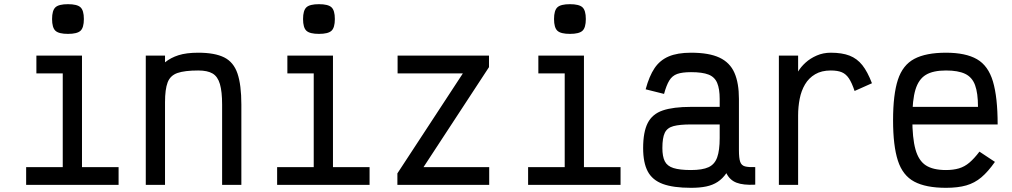

<svg xmlns="http://www.w3.org/2000/svg" viewBox="-20 -884 4840 918"><path d="M280 0V-591L338 -533H154V-618H372V0ZM105 0V-85H547V0ZM305 -722Q261 -722 245 -737Q229 -752 229 -793Q229 -834 245 -849Q261 -864 305 -864Q349 -864 365 -849Q381 -834 381 -793Q381 -752 365 -737Q349 -722 305 -722Z M677 0V-618H769V-586Q796 -608 833.5 -620Q871 -632 928 -632Q1007 -632 1052 -609.5Q1097 -587 1115.5 -532.5Q1134 -478 1134 -384V0H1042V-384Q1042 -446 1031.5 -482Q1021 -518 996.5 -532.5Q972 -547 928 -547Q863 -547 828.5 -535Q794 -523 781.5 -490Q769 -457 769 -395V0Z M1480 0V-591L1538 -533H1354V-618H1572V0ZM1305 0V-85H1747V0ZM1505 -722Q1461 -722 1445 -737Q1429 -752 1429 -793Q1429 -834 1445 -849Q1461 -864 1505 -864Q1549 -864 1565 -849Q1581 -834 1581 -793Q1581 -752 1565 -737Q1549 -722 1505 -722Z M1880 0V-55L2193 -533H1881V-618H2318V-563L2005 -85H2319V0Z M2680 0V-591L2738 -533H2554V-618H2772V0ZM2505 0V-85H2947V0ZM2705 -722Q2661 -722 2645 -737Q2629 -752 2629 -793Q2629 -834 2645 -849Q2661 -864 2705 -864Q2749 -864 2765 -849Q2781 -834 2781 -793Q2781 -752 2765 -737Q2749 -722 2705 -722Z M3284 14Q3199 14 3149 -4.5Q3099 -23 3077 -64.5Q3055 -106 3055 -176Q3055 -253 3077 -296Q3099 -339 3149 -356Q3199 -373 3284 -373H3421V-411Q3421 -459 3409 -487.5Q3397 -516 3367.5 -527.5Q3338 -539 3284 -539Q3242 -539 3218 -530.5Q3194 -522 3180 -499Q3166 -476 3155 -435L3067 -457Q3084 -520 3109.5 -558Q3135 -596 3177 -614Q3219 -632 3284 -632Q3370 -632 3420 -608.5Q3470 -585 3491.5 -536Q3513 -487 3513 -411V-166Q3513 -128 3519 -110.5Q3525 -93 3542 -88.5Q3559 -84 3591 -85V-1Q3534 2 3501.5 -10.5Q3469 -23 3453 -56Q3435 -30 3411.5 -14.5Q3388 1 3357 7.5Q3326 14 3284 14ZM3284 -71Q3338 -71 3367.5 -84.5Q3397 -98 3409 -131.5Q3421 -165 3421 -224V-289H3284Q3230 -289 3200 -281Q3170 -273 3158.5 -249Q3147 -225 3147 -176Q3147 -136 3158.5 -113Q3170 -90 3200 -80.5Q3230 -71 3284 -71Z M3704 0V-618H3796V-542Q3809 -564 3831.5 -584.5Q3854 -605 3885 -618.5Q3916 -632 3952 -632Q4006 -632 4042 -618Q4078 -604 4103 -572.5Q4128 -541 4149 -486L4066 -449Q4053 -488 4039 -509Q4025 -530 4005 -538.5Q3985 -547 3952 -547Q3908 -547 3877.5 -529Q3847 -511 3829 -480.5Q3811 -450 3803.5 -411.5Q3796 -373 3796 -332V0Z M4503 14Q4407 14 4351.5 -15.5Q4296 -45 4273 -116Q4250 -187 4250 -309Q4250 -432 4273 -502.5Q4296 -573 4351.5 -602.5Q4407 -632 4503 -632Q4597 -632 4651 -601Q4705 -570 4727.5 -494.5Q4750 -419 4750 -289H4279V-373H4656Q4656 -439 4642 -477Q4628 -515 4594.5 -531Q4561 -547 4503 -547Q4441 -547 4406.5 -526Q4372 -505 4357 -455.5Q4342 -406 4342 -318Q4342 -224 4357 -170Q4372 -116 4406.5 -93.5Q4441 -71 4503 -71Q4538 -71 4565 -79Q4592 -87 4615 -106.5Q4638 -126 4663 -159L4737 -110Q4704 -63 4672 -36Q4640 -9 4600 2.5Q4560 14 4503 14Z"/></svg>

Font: Victor Mono SemiBold
Style: Regular
Weight: 600
Monospace: yes
Designer: Rune Bjørnerås
Version: Version 1.561;gftools[0.9.30]